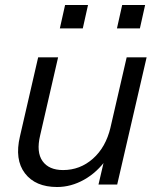

<svg xmlns="http://www.w3.org/2000/svg" viewBox="-20 -740 629 770"><path d="M209 10Q122 10 80 -45Q38 -100 60 -193L133 -510H213L141 -197Q125 -130 150.5 -94Q176 -58 233 -58Q301 -58 352.5 -103.5Q404 -149 423 -228L408 -103Q370 -49 317.5 -19.5Q265 10 209 10ZM375 0 403 -120H398L488 -510H568L450 0ZM449 -626 470 -720H562L541 -626ZM220 -626 241 -720H333L312 -626Z"/></svg>

Font: Instrument Sans
Style: Italic
Weight: 400
Italic angle: -13°
Designer: Rodrigo Fuenzalida
Foundry: fragTYPE
Version: Version 1.000;gftools[0.9.28]